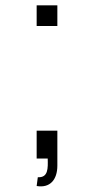

<svg xmlns="http://www.w3.org/2000/svg" viewBox="-20 -582 345 705"><path d="M114.6 -562.5V-486.5H190.6V-562.5ZM190.6 26V-102.1H114.6V0H155.2C156.2 36.5 157.3 70.8 118.8 68.8L114.6 101C163.5 109.4 190.6 78.1 190.6 26Z"/></svg>

Font: Manrope3 Light
Style: Regular
Weight: 300
Designer: Mikhail Sharanda
Foundry: Mikhail Sharanda
Version: Version 3.000;PS 003.000;hotconv 1.0.88;makeotf.lib2.5.64775